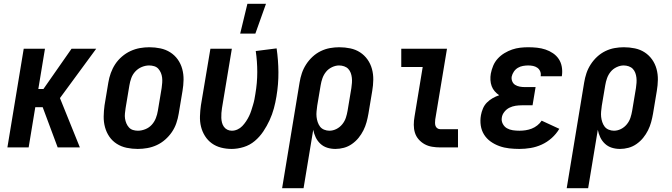

<svg xmlns="http://www.w3.org/2000/svg" viewBox="-20 -777 3540 1012"><path d="M19 0 105 -520H217L182 -308H209L357 -520H487L296 -260L401 0H284L205 -212H166L131 0Z M706 8Q676 8 647.5 2Q619 -4 595.5 -19Q572 -34 556.5 -56.5Q541 -79 533.5 -106.5Q526 -134 526.5 -163.5Q527 -193 531 -222L551 -342Q555 -367 564 -392Q573 -417 587.5 -439Q602 -461 623 -479Q644 -497 668 -508Q692 -519 717 -523.5Q742 -528 767 -528Q797 -528 825.5 -522Q854 -516 877.5 -501Q901 -486 917 -463.5Q933 -441 940.5 -413.5Q948 -386 947.5 -356.5Q947 -327 942 -298L922 -178Q918 -153 909.5 -128Q901 -103 886 -81Q871 -59 850.5 -41Q830 -23 806 -12Q782 -1 756.5 3.5Q731 8 706 8ZM707 -88Q726 -88 746 -96Q766 -104 780 -119.5Q794 -135 801.5 -154.5Q809 -174 812 -193L832 -313Q834 -327 835 -341Q836 -355 834.5 -368Q833 -381 828 -393Q823 -405 814.5 -414.5Q806 -424 793 -428Q780 -432 766 -432Q747 -432 727.5 -424Q708 -416 693.5 -400.5Q679 -385 672 -365.5Q665 -346 662 -327L642 -207Q640 -193 638.5 -179Q637 -165 639 -152Q641 -139 646 -127Q651 -115 659.5 -105.5Q668 -96 680.5 -92Q693 -88 707 -88Z M1246 -600 1284 -757H1382L1326 -600ZM1201 8Q1172 8 1145 1Q1118 -6 1096.5 -21.5Q1075 -37 1060.5 -60Q1046 -83 1039.5 -109.5Q1033 -136 1034 -165Q1035 -194 1039 -222L1089 -520H1202L1150 -207Q1148 -194 1147 -181Q1146 -168 1146.5 -155.5Q1147 -143 1150 -131Q1153 -119 1160 -109Q1167 -99 1178 -93.5Q1189 -88 1202 -88Q1217 -88 1231.5 -94.5Q1246 -101 1257 -112.5Q1268 -124 1277 -137.5Q1286 -151 1293 -165.5Q1300 -180 1304.5 -194.5Q1309 -209 1313.5 -223.5Q1318 -238 1321 -253Q1324 -268 1326 -282Q1336 -340 1336 -397Q1336 -454 1328 -508L1438 -522Q1447 -460 1447.5 -396.5Q1448 -333 1437 -268Q1432 -237 1423.5 -205.5Q1415 -174 1401 -143.5Q1387 -113 1368 -84.5Q1349 -56 1323 -34Q1297 -12 1264.5 -2Q1232 8 1201 8Z M1467 215 1559 -342Q1563 -367 1571 -391Q1579 -415 1593.5 -437.5Q1608 -460 1627.5 -478Q1647 -496 1670.5 -507.5Q1694 -519 1719 -523.5Q1744 -528 1768 -528Q1798 -528 1826.5 -522Q1855 -516 1878 -501Q1901 -486 1917 -463.5Q1933 -441 1940.5 -413.5Q1948 -386 1947.5 -356.5Q1947 -327 1942 -298L1922 -178Q1918 -155 1912 -133Q1906 -111 1895.5 -90Q1885 -69 1870 -50.5Q1855 -32 1835 -18Q1815 -4 1792.5 2Q1770 8 1748 8Q1725 8 1704.5 1.5Q1684 -5 1668.5 -19.5Q1653 -34 1644 -53Q1635 -72 1631 -93L1580 215ZM1716 -88Q1735 -88 1753 -97Q1771 -106 1784 -122Q1797 -138 1803 -156.5Q1809 -175 1812 -193L1832 -313Q1834 -327 1835 -340.5Q1836 -354 1834.5 -367.5Q1833 -381 1828.5 -393Q1824 -405 1815.5 -414Q1807 -423 1794 -427.5Q1781 -432 1767 -432Q1749 -432 1730 -423Q1711 -414 1698.5 -398.5Q1686 -383 1679.5 -364.5Q1673 -346 1670 -327L1652 -220Q1650 -205 1648.5 -190Q1647 -175 1648.5 -161Q1650 -147 1654.5 -133.5Q1659 -120 1667 -109.5Q1675 -99 1688.5 -93.5Q1702 -88 1716 -88Z M2300 0Q2279 0 2257.5 -3.5Q2236 -7 2218 -17Q2200 -27 2186.5 -42.5Q2173 -58 2167 -77.5Q2161 -97 2161 -119Q2161 -141 2165 -163L2208 -424H2095V-520H2336L2274 -147Q2273 -138 2273 -129.5Q2273 -121 2275.5 -113.5Q2278 -106 2285 -101Q2292 -96 2301 -96H2394V0Z M2718 8Q2691 8 2664 5Q2637 2 2612 -7Q2587 -16 2566 -31Q2545 -46 2531.5 -67.5Q2518 -89 2514 -115.5Q2510 -142 2515 -170Q2518 -187 2525.5 -205Q2533 -223 2546.5 -236.5Q2560 -250 2576.5 -259.5Q2593 -269 2611 -275Q2598 -284 2587.5 -296Q2577 -308 2571.5 -323Q2566 -338 2565 -355Q2564 -372 2567 -389Q2571 -410 2579.5 -430.5Q2588 -451 2603.5 -468Q2619 -485 2639 -497Q2659 -509 2679.5 -516Q2700 -523 2721.5 -525.5Q2743 -528 2764 -528Q2788 -528 2811 -525.5Q2834 -523 2855 -516Q2876 -509 2894.5 -496.5Q2913 -484 2925 -466Q2937 -448 2941 -425.5Q2945 -403 2942 -380L2941 -375H2830V-377Q2832 -390 2827 -401.5Q2822 -413 2812 -420Q2802 -427 2789.5 -429.5Q2777 -432 2764 -432Q2751 -432 2736.5 -429.5Q2722 -427 2709.5 -419.5Q2697 -412 2688.5 -399.5Q2680 -387 2677 -373Q2675 -360 2680 -348Q2685 -336 2695.5 -329.5Q2706 -323 2719 -320.5Q2732 -318 2746 -318H2803L2787 -222H2730Q2714 -222 2697.5 -219.5Q2681 -217 2665.5 -209.5Q2650 -202 2638.5 -187.5Q2627 -173 2625 -157Q2622 -140 2630 -124.5Q2638 -109 2652 -101Q2666 -93 2683 -90.5Q2700 -88 2718 -88Q2734 -88 2750.5 -90.5Q2767 -93 2782.5 -99Q2798 -105 2812 -116Q2826 -127 2835 -141L2928 -98Q2912 -71 2888 -49.5Q2864 -28 2835.5 -15Q2807 -2 2777 3Q2747 8 2718 8Z M2967 215 3059 -342Q3063 -367 3071 -391Q3079 -415 3093.5 -437.5Q3108 -460 3127.5 -478Q3147 -496 3170.5 -507.5Q3194 -519 3219 -523.5Q3244 -528 3268 -528Q3298 -528 3326.5 -522Q3355 -516 3378 -501Q3401 -486 3417 -463.5Q3433 -441 3440.5 -413.5Q3448 -386 3447.5 -356.5Q3447 -327 3442 -298L3422 -178Q3418 -155 3412 -133Q3406 -111 3395.5 -90Q3385 -69 3370 -50.5Q3355 -32 3335 -18Q3315 -4 3292.5 2Q3270 8 3248 8Q3225 8 3204.5 1.5Q3184 -5 3168.5 -19.5Q3153 -34 3144 -53Q3135 -72 3131 -93L3080 215ZM3216 -88Q3235 -88 3253 -97Q3271 -106 3284 -122Q3297 -138 3303 -156.5Q3309 -175 3312 -193L3332 -313Q3334 -327 3335 -340.5Q3336 -354 3334.5 -367.5Q3333 -381 3328.5 -393Q3324 -405 3315.5 -414Q3307 -423 3294 -427.5Q3281 -432 3267 -432Q3249 -432 3230 -423Q3211 -414 3198.5 -398.5Q3186 -383 3179.5 -364.5Q3173 -346 3170 -327L3152 -220Q3150 -205 3148.5 -190Q3147 -175 3148.5 -161Q3150 -147 3154.5 -133.5Q3159 -120 3167 -109.5Q3175 -99 3188.5 -93.5Q3202 -88 3216 -88Z"/></svg>

Font: Iosevka SS18
Style: Bold Italic
Weight: 700
Italic angle: -9°
Monospace: yes
Designer: Belleve Invis
Foundry: Belleve Invis
Version: Version 25.1.1; ttfautohint (v1.8.4)